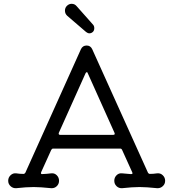

<svg xmlns="http://www.w3.org/2000/svg" viewBox="-20 -970 910 1008"><path d="M432 -802 333 -887Q321 -898 321 -914Q321 -929 331 -939Q342 -950 356 -950Q372 -950 382 -938L469 -840Q475 -833 475 -822Q475 -810 468 -803Q460 -795 449 -795Q441 -795 432 -802ZM805 -60Q822 -62 834.5 -50Q847 -38 847 -21Q847 -4 834.5 7.5Q822 19 805 18Q748 12 713 12Q675 12 621 18Q604 19 592 7.5Q580 -4 580 -21Q580 -38 592 -50Q604 -62 621 -60Q632 -59 643.5 -58Q655 -57 667 -56H669Q679 -56 674 -66L621 -183Q618 -190 611 -190H259Q253 -190 249 -183L196 -66Q195 -64 195 -61Q195 -56 201 -56Q213 -56 225.5 -57.5Q238 -59 249 -60Q266 -62 278 -50Q290 -38 290 -21Q290 -4 278 7.5Q266 19 249 18Q191 12 157 12Q118 12 65 18Q48 19 35.5 7.5Q23 -4 23 -21Q23 -38 35.5 -50Q48 -62 65 -60Q83 -57 102 -57H104Q109 -57 113 -63L405 -712Q414 -731 435 -731Q455 -731 464 -712L757 -63Q761 -57 766 -57Q786 -57 805 -60ZM441 -585Q440 -591 435 -591Q432 -591 429 -585L289 -273Q288 -271 288 -269Q288 -262 296 -262H574Q586 -262 581 -273Z"/></svg>

Font: Kiwi Maru
Style: Regular
Weight: 400
Designer: Hiroki-Chan
Version: Version 1.100